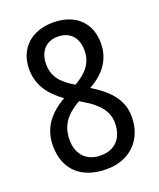

<svg xmlns="http://www.w3.org/2000/svg" viewBox="-137 -808 746 902"><g transform="rotate(-20 236.0 -357.0)"><path d="M237 -724C130 -724 57 -660 57 -555C57 -479 96 -421 165 -372C85 -326 39 -266 39 -178C39 -63 111 10 240 10C357 10 434 -67 434 -182C434 -272 376 -326 297 -375C372 -417 416 -475 416 -556C416 -661 346 -724 237 -724ZM235 -654C295 -654 332 -615 332 -551C332 -489 299 -449 237 -413C176 -449 140 -486 140 -551C140 -615 178 -654 235 -654ZM122 -178C122 -248 153 -293 226 -335L245 -323C314 -283 350 -238 350 -182C350 -110 311 -60 236 -60C161 -60 122 -110 122 -178Z"/></g></svg>

Font: Noto Sans Gujarati Condensed
Style: Regular
Weight: 400
Width: 3
Designer: Jelle Bosma - Monotype Design Team, Universal Thirst
Foundry: Monotype Imaging Inc.
Version: Version 2.106